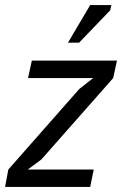

<svg xmlns="http://www.w3.org/2000/svg" viewBox="-22 -740 483 760"><path d="M11 -69 292 -388 347 -431H89L104 -500H441L426 -431L142 -109L88 -69H349L335 0H-2ZM335 -720H419L414 -699L291 -571H247Z"/></svg>

Font: PT Sans
Style: Italic
Weight: 400
Italic angle: -12°
Designer: A.Korolkova, O.Umpeleva, V.Yefimov
Foundry: ParaType Ltd
Version: Version 2.003W OFL